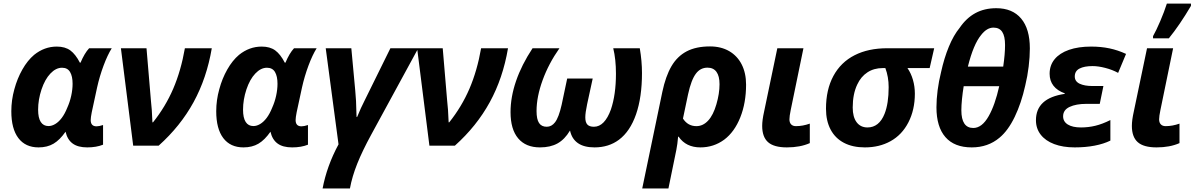

<svg xmlns="http://www.w3.org/2000/svg" viewBox="-20 -817 6701 1077"><path d="M43.5 -192.9Q43.5 -255.4 60.5 -316.4Q76.7 -376.5 105.5 -427.2Q134.3 -478 171.4 -509.3Q229 -555.7 298.3 -555.7Q345.2 -555.7 374.5 -534.2Q403.8 -512.7 428.2 -465.3H431.6Q454.1 -518.6 480 -546.4H606.9Q583.5 -509.3 561 -449.2Q538.6 -389.2 524.4 -325.2L494.6 -187Q488.8 -157.7 488.8 -143.6Q488.8 -108.4 521.5 -108.4Q536.1 -108.4 558.1 -115.7V-5.4Q520.5 9.8 469.2 9.8Q417 9.8 387.5 -12Q357.9 -33.7 347.7 -78.1Q315.4 -31.7 280.3 -11Q245.1 9.8 196.3 9.8Q122.6 9.8 83 -42.5Q43.5 -94.7 43.5 -192.9ZM326.2 -155.3Q343.8 -178.7 357.4 -212.9Q371.6 -244.1 379.4 -279.5Q387.2 -314.9 387.2 -347.2Q387.2 -389.2 373 -413.1Q358.9 -437 328.1 -437Q293.5 -437 262.7 -404.5Q231.9 -372.1 212.9 -315.4Q193.8 -257.8 193.8 -201.7Q193.8 -155.8 208.7 -132.8Q223.6 -109.9 252 -109.9Q271 -109.9 290.3 -121.6Q309.6 -133.3 326.2 -155.3Z M658.2 -546.4H801.8L826.7 -251.5Q832 -209.5 835 -130.9H838.4Q908.2 -218.3 951.7 -319.3Q995.1 -420.4 1017.1 -546.4H1168Q1139.6 -378.9 1065.9 -244.1Q992.2 -109.4 870.1 0H727.1Z M1192.9 -192.9Q1192.9 -255.4 1210 -316.4Q1226.1 -376.5 1254.9 -427.2Q1283.7 -478 1320.8 -509.3Q1378.4 -555.7 1447.8 -555.7Q1494.6 -555.7 1523.9 -534.2Q1553.2 -512.7 1577.6 -465.3H1581.1Q1603.5 -518.6 1629.4 -546.4H1756.3Q1732.9 -509.3 1710.4 -449.2Q1688 -389.2 1673.8 -325.2L1644 -187Q1638.2 -157.7 1638.2 -143.6Q1638.2 -108.4 1670.9 -108.4Q1685.5 -108.4 1707.5 -115.7V-5.4Q1669.9 9.8 1618.7 9.8Q1566.4 9.8 1536.9 -12Q1507.3 -33.7 1497.1 -78.1Q1464.8 -31.7 1429.7 -11Q1394.5 9.8 1345.7 9.8Q1272 9.8 1232.4 -42.5Q1192.9 -94.7 1192.9 -192.9ZM1475.6 -155.3Q1493.2 -178.7 1506.8 -212.9Q1521 -244.1 1528.8 -279.5Q1536.6 -314.9 1536.6 -347.2Q1536.6 -389.2 1522.5 -413.1Q1508.3 -437 1477.5 -437Q1442.9 -437 1412.1 -404.5Q1381.3 -372.1 1362.3 -315.4Q1343.3 -257.8 1343.3 -201.7Q1343.3 -155.8 1358.2 -132.8Q1373 -109.9 1401.4 -109.9Q1420.4 -109.9 1439.7 -121.6Q1459 -133.3 1475.6 -155.3Z M1878.9 -7.3 1807.1 -546.4H1950.7L1972.7 -309.1Q1975.6 -278.3 1977.1 -251Q1978.5 -223.6 1980 -161.1H1983.4Q2004.9 -213.9 2024.9 -252.4L2169.9 -546.4H2326.2L2062.5 -62Q2012.7 29.3 1983.9 101.3Q1955.1 173.3 1942.9 240.2H1789.6Q1813.5 113.8 1878.9 -7.3Z M2319.8 -546.4H2463.4L2488.3 -251.5Q2493.7 -209.5 2496.6 -130.9H2500Q2569.8 -218.3 2613.3 -319.3Q2656.7 -420.4 2678.7 -546.4H2829.6Q2801.3 -378.9 2727.5 -244.1Q2653.8 -109.4 2531.7 0H2388.7Z M2843.8 -188Q2843.8 -272.5 2874.8 -362.8Q2905.8 -453.1 2967.3 -546.4H3118.2Q3057.6 -460.4 3023.7 -367.2Q2989.7 -273.9 2989.7 -194.3Q2989.7 -147.9 3003.7 -127Q3017.6 -106 3046.9 -106Q3074.2 -106 3093.3 -130.9Q3114.3 -157.7 3130.4 -229L3161.6 -376.5H3304.7L3273.4 -232.4Q3263.2 -184.1 3263.2 -158.7Q3263.2 -130.9 3274.7 -118.4Q3286.1 -106 3311.5 -106Q3341.8 -106 3365.7 -130.6Q3389.6 -155.3 3406.7 -202.6Q3435.1 -286.1 3435.1 -403.8Q3435.1 -484.4 3419.9 -546.4H3568.8Q3581.1 -474.1 3581.1 -407.2Q3581.1 -272 3547.9 -176Q3514.6 -80.1 3452.1 -33.2Q3394.5 9.8 3314.9 9.8Q3255.9 9.8 3221.7 -14.2Q3187.5 -38.1 3177.7 -84H3176.8Q3147.9 -35.2 3107.7 -12.7Q3067.4 9.8 3008.8 9.8Q2929.2 9.8 2886.5 -41Q2843.8 -91.8 2843.8 -188Z M3962.9 -556.6Q4024.4 -556.6 4070.1 -530.3Q4115.7 -503.9 4140.4 -455.6Q4165 -407.2 4165 -342.3Q4165 -240.2 4132.6 -158.7Q4100.1 -77.1 4042.5 -33.7Q3983.4 9.8 3908.7 9.8Q3828.1 9.8 3786.6 -50.3H3783.7Q3780.3 -8.3 3773.9 23.4L3729.5 240.2H3582.5L3695.3 -301.8Q3713.9 -389.6 3746.3 -445.3Q3778.8 -501 3831.5 -528.8Q3884.3 -556.6 3962.9 -556.6ZM3998.5 -231.9Q4016.1 -292 4016.1 -344.7Q4016.1 -390.1 3999 -413.8Q3981.9 -437.5 3948.7 -437.5Q3909.2 -437.5 3884.3 -404.8Q3857.4 -370.1 3839.4 -287.1L3811 -151.9Q3838.4 -109.4 3886.2 -109.4Q3923.3 -109.4 3952.1 -140.4Q3981 -171.4 3998.5 -231.9Z M4255.4 -110.8Q4255.4 -143.1 4266.1 -190.9L4340.3 -546.4H4486.8L4415.5 -200.2Q4408.2 -165 4408.2 -147.5Q4408.2 -129.4 4417.7 -119.4Q4427.2 -109.4 4444.8 -109.4Q4482.4 -109.4 4522.5 -123.5V-14.2Q4468.3 9.8 4394 9.8Q4321.3 9.8 4288.3 -19.5Q4255.4 -48.8 4255.4 -110.8Z M4613.3 -207Q4613.3 -314 4654.8 -390.9Q4696.3 -467.8 4773.9 -507.3Q4850.6 -546.4 4957 -546.4H5220.2L5194.8 -435.1H5070.3Q5090.3 -406.2 5101.1 -368.9Q5111.8 -331.5 5111.8 -291.5Q5111.8 -201.2 5075.7 -130.9Q5039.6 -60.5 4975.1 -24.9Q4912.6 9.8 4831.1 9.8Q4762.7 9.8 4713.9 -15.9Q4665 -41.5 4639.2 -90.3Q4613.3 -139.2 4613.3 -207ZM4941.9 -178.7Q4964.8 -236.3 4964.8 -328.1Q4964.8 -385.7 4946.3 -435.1H4931.2Q4882.3 -435.1 4845.7 -411.1Q4809.1 -387.2 4788.6 -342.8Q4763.2 -289.6 4763.2 -213.9Q4763.2 -160.6 4785.2 -131.3Q4807.1 -102.1 4846.2 -102.1Q4878.4 -102.1 4902.6 -121.3Q4926.8 -140.6 4941.9 -178.7Z M5232.9 -215.3Q5232.9 -259.8 5239.5 -310.8Q5246.1 -361.8 5258.8 -412.6Q5275.9 -490.7 5302.5 -555.2Q5329.1 -619.6 5362.8 -660.6Q5400.4 -715.8 5451.2 -743.4Q5502 -771 5568.4 -771Q5659.2 -771 5708 -712.9Q5756.8 -654.8 5756.8 -545.4Q5756.8 -498 5750.2 -443.8Q5743.7 -389.6 5731 -337.4Q5709 -238.3 5671.9 -161.4Q5634.8 -84.5 5586.4 -44.4Q5522 9.8 5430.7 9.8Q5333.5 9.8 5283.2 -47.9Q5232.9 -105.5 5232.9 -215.3ZM5525.9 -165.5Q5561.5 -228 5585 -333.5H5385.7Q5379.9 -298.3 5376.2 -261.7Q5372.6 -225.1 5372.6 -198.7Q5372.6 -99.1 5439.5 -99.1Q5488.3 -99.1 5525.9 -165.5ZM5617.7 -564.5Q5617.7 -614.3 5601.8 -638.2Q5585.9 -662.1 5552.7 -662.1Q5515.6 -662.1 5483.4 -620.6Q5440.4 -568.4 5409.2 -443.4H5607.4Q5617.7 -513.7 5617.7 -564.5Z M5791 -142.6Q5791 -204.6 5831.1 -241.5Q5871.1 -278.3 5952.6 -290.5V-293.5Q5911.1 -308.1 5889.4 -335.9Q5867.7 -363.8 5867.7 -403.3Q5867.7 -450.7 5895.8 -484.9Q5923.8 -519 5976.3 -537.4Q6028.8 -555.7 6100.6 -555.7Q6155.8 -555.7 6203.4 -545.7Q6251 -535.6 6296.4 -514.6L6252 -408.2Q6219.7 -425.8 6180.2 -436Q6140.6 -446.3 6108.9 -446.3Q6062 -446.3 6035.4 -432.4Q6008.8 -418.5 6008.8 -388.2Q6008.8 -360.4 6036.1 -347.4Q6063.5 -334.5 6107.9 -334.5H6169.4L6148.9 -234.4H6073.2Q6016.1 -234.4 5979.7 -217.3Q5943.4 -200.2 5943.4 -164.6Q5943.4 -134.8 5970 -118.4Q5996.6 -102.1 6043.9 -102.1Q6085 -102.1 6124.3 -111.6Q6163.6 -121.1 6208.5 -143.6V-28.3Q6170.9 -9.8 6120.1 0Q6069.3 9.8 6008.3 9.8Q5942.4 9.8 5893.3 -8.8Q5844.2 -27.3 5817.6 -61.8Q5791 -96.2 5791 -142.6Z M6329.1 -110.8Q6329.1 -143.1 6339.8 -190.9L6414.1 -546.4H6560.5L6489.3 -200.2Q6481.9 -165 6481.9 -147.5Q6481.9 -129.4 6491.5 -119.4Q6501 -109.4 6518.6 -109.4Q6556.2 -109.4 6596.2 -123.5V-14.2Q6542 9.8 6467.8 9.8Q6395 9.8 6362.1 -19.5Q6329.1 -48.8 6329.1 -110.8ZM6525.4 -796.9H6660.6V-784.2Q6597.7 -677.2 6536.6 -602.1H6447.8V-614.3Q6465.3 -645 6488.3 -698.5Q6511.2 -752 6525.4 -796.9Z"/></svg>

Font: Viking Open Sans
Style: Bold Italic
Weight: 700
Italic angle: -12°
Foundry: Ascender Corporation
Version: Version 2.000